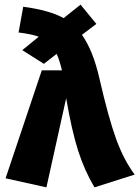

<svg xmlns="http://www.w3.org/2000/svg" viewBox="-20 -789 600 827"><path d="M387 18Q344 -54 316.5 -140Q289 -226 265 -366L180 18L4 -21L160 -486H247Q235 -534 224 -557L169 -514L76 -573L147 -631Q112 -643 60 -649L80 -760Q193 -745 254 -711L327 -769L395 -686L333 -639Q381 -571 408 -452Q447 -282 480 -191Q513 -100 560 -37Z"/></svg>

Font: Trujillo ExtraBold
Style: Regular
Weight: 800
Designer: Fira Sans original fonts by bBox Type GmbH, Carrois Corporate GbR, & Edenspiekermann AG / Changes by Cristiano Sobral
Foundry: Fira Sans original fonts by bBox Type GmbH, Carrois Corporate GbR, & Edenspiekermann AG / Changes by Cristiano Sobral
Version: Version 4.301;July 28, 2020;FontCreator 13.0.0.2655 64-bit